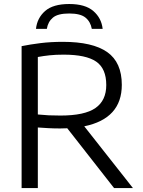

<svg xmlns="http://www.w3.org/2000/svg" viewBox="-20 -962 730 982"><path d="M90.5 0V-726Q135 -735 187.2 -741.5Q239.5 -748 301.5 -748Q454 -748 528.5 -695.5Q603 -643 603 -528Q603 -355.5 411 -316L660 0H563.5L324 -306Q306.5 -305 287.5 -305Q254.5 -305 228.2 -306.5Q202 -308 173.5 -310V0ZM289.5 -371Q413 -371 468.2 -409.5Q523.5 -448 523.5 -527Q523.5 -611.5 471.8 -647Q420 -682.5 306 -682.5Q264.5 -682.5 234 -679.2Q203.5 -676 173.5 -670.5V-376.5Q205 -373.5 229.5 -372.2Q254 -371 289.5 -371ZM164 -814.5Q170 -870 210.8 -905.8Q251.5 -941.5 334 -941.5Q416 -941.5 457.5 -905.5Q499 -869.5 505 -814.5H449.5Q443 -851 417.2 -872Q391.5 -893 334 -893Q276 -893 250.8 -872Q225.5 -851 219.5 -814.5Z"/></svg>

Font: Encode Sans SmExp
Style: Regular
Weight: 400
Width: 6
Designer: Multiple Designers
Foundry: Impallari Type
Version: Version 3.002; ttfautohint (v1.8.3) -l 8 -r 50 -G 200 -x 14 